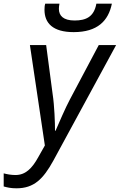

<svg xmlns="http://www.w3.org/2000/svg" viewBox="-114 -780 649 1040"><path d="M-94 230C-75 235 -57 240 -25 240C70 240 120 190 175 90L515 -536H421L265 -242C242 -200 200 -102 187 -72H184C184 -113 181 -207 171 -271L136 -536H48L129 8L94 70C59 134 23 168 -30 168C-54 168 -75 164 -94 159ZM285 -606C414 -606 473 -667 492 -760H408C395 -688 351 -669 290 -669C229 -669 205 -695 205 -732C205 -740 206 -749 208 -760H131C128 -751 127 -740 127 -727C127 -655 172 -606 285 -606Z"/></svg>

Font: BC Sans
Style: Italic
Weight: 400
Italic angle: -12°
Designer: Monotype Design Team
Designer: Province of B.C.
Foundry: Monotype Imaging Inc.
Version: Version 2.000;GOOG;noto-source:20170915:90ef993387c0